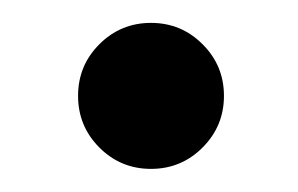

<svg xmlns="http://www.w3.org/2000/svg" viewBox="-20 -349 259 167"><path d="M111.3 -202.1Q85 -202.1 66.4 -220.7Q47.9 -239.3 47.9 -265.6Q47.9 -292 66.4 -310.5Q85 -329.1 111.3 -329.1Q137.7 -329.1 156.2 -310.5Q174.8 -292 174.8 -265.6Q174.8 -239.3 156.2 -220.7Q137.7 -202.1 111.3 -202.1Z"/></svg>

Font: Reddit Sans
Style: Italic
Weight: 400
Italic angle: -11.25°
Designer: Stephen Hutchings
Version: Version 1.013